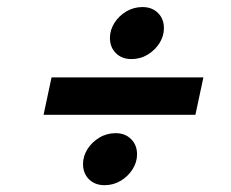

<svg xmlns="http://www.w3.org/2000/svg" viewBox="-20 -637 672 558"><path d="M106.6 -303.3 129.8 -412H571.1L547.9 -303.3ZM299.5 -526.9Q299.5 -549.5 312.3 -570Q325.1 -590.5 346.7 -603.5Q368.3 -616.5 394.2 -616.5Q421.7 -616.5 439.1 -599.4Q456.4 -582.3 456.4 -554.9Q456.4 -532.3 443.6 -511.8Q430.7 -491.3 409.3 -478.3Q388 -465.3 361.8 -465.3Q334.3 -465.3 316.9 -482.4Q299.5 -499.6 299.5 -526.9ZM221.3 -160.4Q221.3 -183 234.1 -203.5Q247 -223.9 268.6 -236.9Q290.1 -250 316.1 -250Q343.6 -250 360.9 -232.8Q378.3 -215.7 378.3 -188.3Q378.3 -165.7 365.4 -145.3Q352.6 -124.8 331.2 -111.8Q309.8 -98.8 283.7 -98.8Q256.1 -98.8 238.7 -115.9Q221.3 -133 221.3 -160.4Z"/></svg>

Font: Wix Madefor Text
Style: Italic
Weight: 400
Italic angle: -12°
Designer: Dalton Maag Ltd
Foundry: Dalton Maag Ltd
Version: Version 3.100